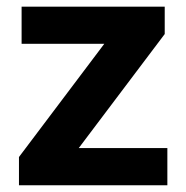

<svg xmlns="http://www.w3.org/2000/svg" viewBox="-20 -548 549 568"><path d="M475.1 -109.9V0H36.1V-83.5L288.6 -418.5H43.9V-528.3H467.3V-447.3L212.9 -109.9Z"/></svg>

Font: Vazirmatn UI FD
Style: Bold
Weight: 700
Designer: Saber Rastikerdar
Foundry: Saber Rastikerdar
Version: Version 33.003